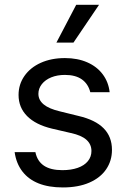

<svg xmlns="http://www.w3.org/2000/svg" viewBox="-20 -783 536 813"><path d="M254.9 -465.8Q222.7 -465.8 197.3 -455.6Q171.9 -445.3 157.2 -426.8Q142.6 -408.2 142.6 -385.7Q142.6 -359.4 165 -340.8Q187.5 -322.3 233.4 -311.5L312.5 -292Q383.8 -275.4 418.9 -239.7Q454.1 -204.1 454.1 -148.4Q454.1 -102.5 429.7 -66.4Q405.3 -30.3 358.4 -9.8Q311.5 10.7 246.1 10.7Q186.5 10.7 143.6 -6.3Q100.6 -23.4 74.7 -57.1Q48.8 -90.8 42 -138.7H129.9Q137.7 -100.6 166 -81.5Q194.3 -62.5 244.1 -62.5Q281.2 -62.5 309.1 -72.3Q336.9 -82 352.1 -100.6Q367.2 -119.1 367.2 -143.6Q367.2 -171.9 346.2 -190.9Q325.2 -210 280.3 -219.7L200.2 -238.3Q130.9 -254.9 94.7 -291.5Q58.6 -328.1 58.6 -380.9Q58.6 -425.8 83.5 -461.4Q108.4 -497.1 152.8 -517.1Q197.3 -537.1 254.9 -537.1Q308.6 -537.1 349.6 -519Q390.6 -501 415 -468.3Q439.5 -435.5 444.3 -392.6H362.3Q353.5 -427.7 326.7 -446.8Q299.8 -465.8 254.9 -465.8ZM302.7 -762.7H399.4L291 -602.5H218.8Z"/></svg>

Font: WEMIX Pretendard Variable
Style: Regular
Weight: 400
Designer: Base glyphs from Inter by Rasmus Andersson; Hangeul glyphs from Noto Sans CJK(Source Han Sans) by Jang Soo-young and Kan
Foundry: Kil Hyung-jin
Version: Version 1.000;Glyphs 3.2 (3208)